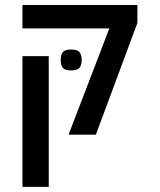

<svg xmlns="http://www.w3.org/2000/svg" viewBox="-20 -629 640 770"><path d="M418.5 -515H70V-609H531V-537L364.5 -89H255ZM70 -404H175.5V120.5H70ZM223.5 -388.5Q223.5 -411.5 232.8 -421Q242 -430.5 264.5 -430.5Q288 -430.5 297.8 -421Q307.5 -411.5 307.5 -388.5Q307.5 -365.5 297.8 -356Q288 -346.5 264.5 -346.5Q242 -346.5 232.8 -356Q223.5 -365.5 223.5 -388.5Z"/></svg>

Font: JuliaMono Medium
Style: Regular
Weight: 500
Monospace: yes
Designer: cormullion
Foundry: corm
Version: Version 0.054; ttfautohint (v1.8.4)